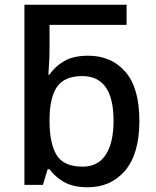

<svg xmlns="http://www.w3.org/2000/svg" viewBox="-20 -780 660 810"><path d="M351 10Q288 10 249.5 -12.5Q211 -35 189 -66H181L161 0H83V-760H514V-675H189V-574Q189 -541 187 -510Q185 -479 184 -465H189Q211 -499 250.5 -522Q290 -545 352 -545Q449 -545 508.5 -477.5Q568 -410 568 -270Q568 -131 508 -60.5Q448 10 351 10ZM329 -77Q393 -77 426 -127Q459 -177 459 -271Q459 -459 327 -459Q252 -459 220.5 -413.5Q189 -368 189 -274V-269Q189 -176 218.5 -126.5Q248 -77 329 -77Z"/></svg>

Font: Noto Sans Medium
Style: Regular
Weight: 500
Designer: Monotype Design Team
Foundry: Monotype Imaging Inc.
Version: Version 2.007